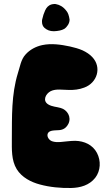

<svg xmlns="http://www.w3.org/2000/svg" viewBox="-20 -938 547 958"><path d="M202.1 -798.8C214.8 -788.1 228.5 -782.2 248 -782.2H250C269.5 -783.2 287.1 -786.1 300.8 -793.9C315.4 -803.7 327.1 -822.3 327.1 -838.9V-840.8C324.2 -860.4 319.3 -875 310.5 -884.8C294.9 -905.3 276.4 -914.1 260.7 -917C257.8 -918 254.9 -918 251 -918C247.1 -918 241.2 -917 237.3 -916C220.7 -911.1 211.9 -900.4 205.1 -885.7C199.2 -873 194.3 -858.4 190.4 -840.8C189.5 -836.9 189.5 -834 189.5 -830.1C189.5 -817.4 193.4 -806.6 202.1 -798.8ZM392.6 -686.5C373 -695.3 350.6 -701.2 329.1 -706.1C283.2 -715.8 236.3 -722.7 190.4 -712.9C159.2 -706.1 128.9 -690.4 107.4 -666C84 -640.6 80.1 -605.5 69.3 -573.2C36.1 -464.8 40 -356.4 39.1 -245.1C39.1 -193.4 36.1 -138.7 63.5 -93.8C88.9 -52.7 134.8 -29.3 178.7 -17.6C228.5 -3.9 283.2 1 335 0C380.9 -1 425.8 -13.7 455.1 -50.8C482.4 -85.9 484.4 -135.7 463.9 -174.8C442.4 -215.8 400.4 -234.4 355.5 -235.4C331.1 -235.4 306.6 -231.4 282.2 -229.5C267.6 -228.5 252.9 -228.5 239.3 -233.4C222.7 -239.3 208 -262.7 222.7 -278.3C236.3 -291 267.6 -286.1 284.2 -290C301.8 -293.9 313.5 -304.7 321.3 -320.3C337.9 -354.5 315.4 -390.6 282.2 -399.4C261.7 -405.3 240.2 -405.3 220.7 -417C190.4 -435.5 208 -470.7 233.4 -483.4C259.8 -496.1 293 -489.3 321.3 -489.3C348.6 -488.3 375 -491.2 400.4 -501C464.8 -524.4 489.3 -601.6 440.4 -653.3C427.7 -667 411.1 -677.7 392.6 -686.5Z"/></svg>

Font: Day Care
Style: Regular
Weight: 400
Designer: Noponies
Version: Version 1.000;PS 001.000;hotconv 1.0.88;makeotf.lib2.5.64775